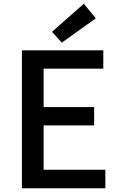

<svg xmlns="http://www.w3.org/2000/svg" viewBox="-20 -1006 640 1026"><path d="M97 0H543V-99H213V-336H483V-434H213V-639H532V-737H97ZM310 -778 492 -908 428 -986 258 -836Z"/></svg>

Font: Noto Sans TC Medium
Style: Regular
Weight: 500
Designer: Ryoko NISHIZUKA 西塚涼子 (kana, bopomofo & ideographs); Paul D. Hunt (Latin, Greek & Cyrillic); Sandoll Communications 산돌커뮤니
Foundry: Adobe
Version: Version 2.004;hotconv 1.0.118;makeotfexe 2.5.65603